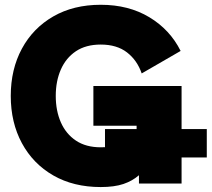

<svg xmlns="http://www.w3.org/2000/svg" viewBox="-20 -757 873 792"><path d="M365.2 -402.3H729V-224.6H833V-107.4H729V0H553.2V-34.2Q526.4 -10.7 489 2Q451.7 14.6 395.5 14.6Q283.2 14.6 199.7 -33.4Q116.2 -81.5 70.3 -166.5Q24.4 -251.5 24.4 -361.3Q24.4 -471.2 70.3 -556.2Q116.2 -641.1 199.7 -689.2Q283.2 -737.3 395.5 -737.3Q510.7 -737.3 595.9 -686Q681.2 -634.8 725.1 -546.9L564.5 -454.1Q545.9 -508.3 503.9 -540.8Q461.9 -573.2 395.5 -573.2Q334.5 -573.2 293.2 -545.7Q252 -518.1 231 -470.2Q210 -422.4 210 -361.3Q210 -300.3 231 -252.4Q252 -204.6 293.2 -177Q334.5 -149.4 395.5 -149.4Q404.3 -149.4 413.1 -149.9V-224.6H543.5V-238.3H365.2Z"/></svg>

Font: Giphurs Black
Style: Regular
Weight: 900
Version: Version 0.920; ttfautohint (v1.8.4.7-5d5b)